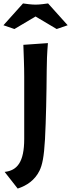

<svg xmlns="http://www.w3.org/2000/svg" viewBox="-62 -951 414 1118"><path d="M79 -142C79 -7 38 42 -35 50L41 147C94 130 141 98 168 43C184 10 194 -35 200 -140C206 -253 209 -406 210 -542C210 -585 212 -641 217 -700L74 -690C76 -623 79 -571 79 -505ZM-42 -804 22 -782 145 -855 268 -782 332 -804 218 -931C204 -929 169 -924 145 -924C121 -924 86 -929 72 -931Z"/></svg>

Font: CantoraOne
Style: Regular
Weight: 400
Designer: Pablo Impallari, Rodrigo Fuenzalida
Foundry: Pablo Impallari
Version: Version 1.001